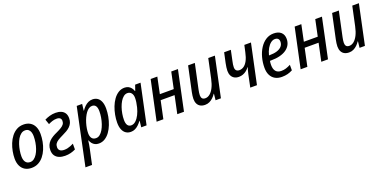

<svg xmlns="http://www.w3.org/2000/svg" viewBox="-13 -1380 4879 2447"><g transform="rotate(-20 2426.0 -156.0)"><path d="M202.1 8.8Q150.4 8.8 113.3 -13.2Q76.2 -35.2 56.2 -76.7Q36.1 -118.2 36.1 -176.3Q36.1 -223.1 45.7 -274.2Q55.2 -325.2 74.7 -373.8Q94.2 -422.4 124.5 -461.4Q154.8 -500.5 195.8 -523.7Q236.8 -546.9 289.6 -546.9Q341.3 -546.9 378.4 -524.4Q415.5 -502 435.3 -460Q455.1 -418 455.1 -358.9Q455.1 -309.1 445.3 -257.1Q435.5 -205.1 415.5 -157.5Q395.5 -109.9 365.2 -72.3Q335 -34.7 294.2 -12.9Q253.4 8.8 202.1 8.8ZM210 -67.4Q237.8 -67.4 261.2 -84.5Q284.7 -101.6 303.5 -131.1Q322.3 -160.6 335.4 -198.5Q348.6 -236.3 355.7 -278.8Q362.8 -321.3 362.8 -363.3Q362.8 -393.6 354.7 -417.7Q346.7 -441.9 329.1 -456.1Q311.5 -470.2 283.2 -470.2Q252.9 -470.2 228.3 -451.4Q203.6 -432.6 184.8 -401.4Q166 -370.1 153.3 -331.3Q140.6 -292.5 134 -252Q127.4 -211.4 127.4 -174.8Q127.4 -123 148.7 -95.2Q169.9 -67.4 210 -67.4Z M655.3 9.8Q611.8 9.8 576.9 -3.7Q542 -17.1 521.5 -46.1Q501 -75.2 500.5 -121.1Q500.5 -159.7 512.9 -188.5Q525.4 -217.3 547.1 -238.8Q568.8 -260.3 596.9 -277.1Q625 -293.9 656.7 -307.6Q693.4 -324.7 719.5 -340.6Q745.6 -356.4 759.8 -375.2Q773.9 -394 773.9 -420.9Q773.9 -445.3 758.8 -458.7Q743.7 -472.2 711.9 -472.2Q680.7 -472.2 652.1 -462.6Q623.5 -453.1 598.6 -440.4L574.7 -509.3Q606.4 -525.4 644 -536.4Q681.6 -547.4 725.1 -547.4Q768.1 -547.4 799.6 -533.7Q831.1 -520 848.4 -492.9Q865.7 -465.8 865.7 -424.3Q865.7 -389.2 854 -362.5Q842.3 -335.9 821.3 -315.4Q800.3 -294.9 773.4 -279.1Q746.6 -263.2 715.8 -249Q673.8 -229 646.7 -212.2Q619.6 -195.3 606.7 -175.5Q593.8 -155.8 593.8 -127.4Q593.8 -97.7 613.5 -81.5Q633.3 -65.4 671.4 -65.4Q694.3 -65.4 716.1 -70.3Q737.8 -75.2 758.5 -83.7Q779.3 -92.3 798.8 -102.1V-23.9Q767.6 -8.3 732.4 0.7Q697.3 9.8 655.3 9.8Z M846.7 236.3 1009.8 -537.6H1083.5L1072.8 -449.7H1076.2Q1095.7 -478.5 1118.4 -500.5Q1141.1 -522.5 1167.7 -534.9Q1194.3 -547.4 1225.1 -547.4Q1263.2 -547.4 1291.5 -528.8Q1319.8 -510.3 1335.4 -472.7Q1351.1 -435.1 1351.1 -377.9Q1351.1 -326.7 1341.1 -272.2Q1331.1 -217.8 1311.5 -167.5Q1292 -117.2 1263.2 -77.1Q1234.4 -37.1 1196.8 -13.7Q1159.2 9.8 1113.3 9.8Q1083.5 9.8 1061.5 -1.2Q1039.6 -12.2 1024.4 -31.2Q1009.3 -50.3 1000.5 -73.7H997.1Q994.1 -48.8 989.7 -21.2Q985.4 6.3 980.5 28.8L936 236.3ZM1102.5 -66.9Q1130.9 -66.9 1155 -86.2Q1179.2 -105.5 1198.2 -137.7Q1217.3 -169.9 1230.7 -210Q1244.1 -250 1251.2 -292.7Q1258.3 -335.4 1258.3 -374.5Q1258.3 -423.3 1241.7 -447.3Q1225.1 -471.2 1192.4 -471.2Q1168.5 -471.2 1147 -456.8Q1125.5 -442.4 1107.4 -417.5Q1089.4 -392.6 1074.5 -360.8Q1059.6 -329.1 1049.1 -293.9Q1038.6 -258.8 1033 -224.4Q1027.3 -189.9 1027.3 -159.7Q1027.3 -116.2 1046.1 -91.6Q1064.9 -66.9 1102.5 -66.9Z M1547.4 9.8Q1509.3 9.8 1480.7 -9.3Q1452.1 -28.3 1436.5 -66.2Q1420.9 -104 1420.9 -159.2Q1420.9 -210.4 1431.2 -264.6Q1441.4 -318.8 1460.9 -369.4Q1480.5 -419.9 1509.5 -460.2Q1538.6 -500.5 1576.2 -524.2Q1613.8 -547.9 1659.7 -547.9Q1688.5 -547.9 1710.7 -536.9Q1732.9 -525.9 1748.3 -506.6Q1763.7 -487.3 1772 -461.9H1775.9L1802.2 -537.6H1875.5L1761.7 0H1689.5L1698.7 -85.4H1695.8Q1676.3 -58.6 1653.6 -36.9Q1630.9 -15.1 1604.7 -2.7Q1578.6 9.8 1547.4 9.8ZM1579.1 -66.9Q1613.3 -66.9 1642.1 -93.5Q1670.9 -120.1 1692.4 -163.1Q1713.9 -206.1 1726.1 -255.4Q1735.4 -292.5 1739.5 -322.5Q1743.7 -352.5 1743.7 -379.4Q1743.7 -420.9 1724.4 -445.6Q1705.1 -470.2 1670.9 -470.2Q1643.1 -470.2 1618.9 -451.2Q1594.7 -432.1 1575.4 -400.1Q1556.2 -368.2 1542.5 -328.4Q1528.8 -288.6 1521.5 -245.8Q1514.2 -203.1 1514.2 -163.6Q1514.2 -115.2 1531 -91.1Q1547.9 -66.9 1579.1 -66.9Z M1897.9 0 2012.7 -537.6H2103L2056.6 -315.9H2245.1L2292 -537.6H2382.8L2269 0H2178.2L2229 -240.2H2040L1989.3 0Z M2554.2 9.8Q2517.1 9.8 2491 -4.4Q2464.8 -18.6 2451.2 -45.9Q2437.5 -73.2 2437.5 -112.3Q2437.5 -131.8 2440.9 -155.3Q2444.3 -178.7 2448.7 -201.7L2520.5 -537.6H2611.8L2540 -201.7Q2535.6 -180.7 2533 -161.9Q2530.3 -143.1 2530.3 -127.4Q2530.3 -99.1 2543.5 -83.7Q2556.6 -68.4 2585.4 -68.4Q2617.7 -68.4 2647.2 -92Q2676.8 -115.7 2700.4 -162.4Q2724.1 -209 2738.3 -277.3L2793.9 -537.6H2883.8L2770 0H2697.3L2706.5 -85.4H2703.1Q2686 -59.6 2663.8 -38.1Q2641.6 -16.6 2614.3 -3.4Q2586.9 9.8 2554.2 9.8Z M3168 0 3203.1 -168Q3208 -190.9 3214.4 -214.1Q3220.7 -237.3 3226.6 -256.8H3223.6Q3207.5 -233.9 3185.5 -216.1Q3163.6 -198.2 3137.2 -188.2Q3110.8 -178.2 3081.5 -178.2Q3044.9 -178.2 3019.3 -193.1Q2993.7 -208 2980.2 -235.4Q2966.8 -262.7 2966.8 -300.3Q2966.8 -321.8 2970.7 -347.9Q2974.6 -374 2980 -401.9L3009.3 -537.6H3100.1L3070.3 -395.5Q3064.9 -371.6 3062 -352.8Q3059.1 -334 3059.1 -315.4Q3059.1 -285.6 3073.7 -271Q3088.4 -256.3 3115.2 -256.3Q3147.9 -256.3 3176 -275.6Q3204.1 -294.9 3226.6 -336.7Q3249 -378.4 3263.2 -446.8L3283.2 -537.6H3373L3258.8 0Z M3595.7 9.8Q3542.5 9.8 3504.2 -12Q3465.8 -33.7 3445.1 -75Q3424.3 -116.2 3424.3 -174.8Q3424.3 -247.1 3442.4 -314Q3460.4 -380.9 3494.4 -433.6Q3528.3 -486.3 3575.7 -516.8Q3623 -547.4 3681.6 -547.4Q3746.1 -547.4 3781.5 -515.4Q3816.9 -483.4 3816.9 -425.8Q3816.9 -383.3 3798.8 -348.1Q3780.8 -313 3745.1 -287.6Q3709.5 -262.2 3656.7 -248.5Q3604 -234.9 3533.7 -234.9H3520.5Q3518.1 -221.7 3516.8 -207.8Q3515.6 -193.8 3515.6 -180.2Q3515.6 -123 3540.5 -93.8Q3565.4 -64.5 3614.7 -64.5Q3648.4 -64.5 3677.5 -73.5Q3706.5 -82.5 3741.7 -100.6V-25.9Q3709 -8.3 3674.1 0.7Q3639.2 9.8 3595.7 9.8ZM3532.7 -304.2H3541.5Q3601.6 -304.2 3643.6 -317.9Q3685.5 -331.5 3707.8 -357.7Q3730 -383.8 3730 -420.4Q3730 -445.3 3715.8 -460Q3701.7 -474.6 3672.9 -474.6Q3644 -474.6 3616.7 -453.4Q3589.4 -432.1 3567.4 -394Q3545.4 -356 3532.7 -304.2Z M3851.1 0 3965.8 -537.6H4056.2L4009.8 -315.9H4198.2L4245.1 -537.6H4335.9L4222.2 0H4131.3L4182.1 -240.2H3993.2L3942.4 0Z M4507.3 9.8Q4470.2 9.8 4444.1 -4.4Q4418 -18.6 4404.3 -45.9Q4390.6 -73.2 4390.6 -112.3Q4390.6 -131.8 4394 -155.3Q4397.5 -178.7 4401.9 -201.7L4473.6 -537.6H4564.9L4493.2 -201.7Q4488.8 -180.7 4486.1 -161.9Q4483.4 -143.1 4483.4 -127.4Q4483.4 -99.1 4496.6 -83.7Q4509.8 -68.4 4538.6 -68.4Q4570.8 -68.4 4600.3 -92Q4629.9 -115.7 4653.6 -162.4Q4677.2 -209 4691.4 -277.3L4747.1 -537.6H4836.9L4723.1 0H4650.4L4659.7 -85.4H4656.2Q4639.2 -59.6 4616.9 -38.1Q4594.7 -16.6 4567.4 -3.4Q4540 9.8 4507.3 9.8Z"/></g></svg>

Font: Open Sans SemiCondensed Medium
Style: Italic
Weight: 500
Width: 4
Italic angle: -12°
Designer: Monotype Design Team
Foundry: Monotype Imaging Inc.
Version: Version 3.000